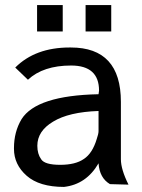

<svg xmlns="http://www.w3.org/2000/svg" viewBox="-20 -725 561 756"><path d="M317 -705V-601H418V-705ZM126 -705V-601H227V-705ZM370 -368 368 -354Q124 -349 65 -256Q35 -206 35 -142V-139Q35 -77 85 -33Q135 11 232 11Q320 1 368 -82Q372 -24 413 0L486 2Q456 -58 456 -98V-324Q456 -538 259 -538H254Q119 -538 40 -459L90 -411Q150 -467 260 -467Q370 -467 370 -368ZM142 -98Q127 -119 127 -151Q127 -209 189 -246Q251 -284 368 -288V-209Q368 -198 361 -178Q344 -121 310 -99Q277 -76 217 -76Q156 -76 142 -98Z"/></svg>

Font: Sawarabi Gothic
Style: Regular
Weight: 400
Designer: mshio (mshio@users.sourceforge.jp)
Version: Version 20141215